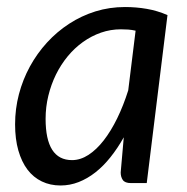

<svg xmlns="http://www.w3.org/2000/svg" viewBox="-20 -534 545 560"><path d="M408 0H362Q344.5 0 338.2 -9Q332 -18 332 -31L341 -133.5Q323 -101.5 302.2 -75.5Q281.5 -49.5 258.2 -31.2Q235 -13 209.5 -3Q184 7 156.5 7Q126.5 7 102 -4.8Q77.5 -16.5 60.2 -39.2Q43 -62 33.5 -95.2Q24 -128.5 24 -171.5Q24 -216.5 35.2 -259.2Q46.5 -302 67.2 -340Q88 -378 117 -409.8Q146 -441.5 181.8 -464.8Q217.5 -488 258.5 -500.8Q299.5 -513.5 344.5 -513.5Q377 -513.5 407.8 -508.2Q438.5 -503 468.5 -490ZM190 -67Q214.5 -67 238 -82.2Q261.5 -97.5 282.5 -124.5Q303.5 -151.5 321.8 -188.8Q340 -226 354 -270.5L375.5 -444.5Q364.5 -447 353.8 -447.8Q343 -448.5 332.5 -448.5Q302.5 -448.5 274.5 -438.8Q246.5 -429 222 -411.5Q197.5 -394 177.5 -369.8Q157.5 -345.5 143.2 -316.5Q129 -287.5 121 -254.8Q113 -222 113 -187.5Q113 -67 190 -67Z"/></svg>

Font: LatoHex
Style: Italic
Weight: 400
Italic angle: -7°
Designer: Lukasz Dziedzic
Foundry: tyPoland Lukasz Dziedzic
Version: Version 1.104; Western+Polish opensource